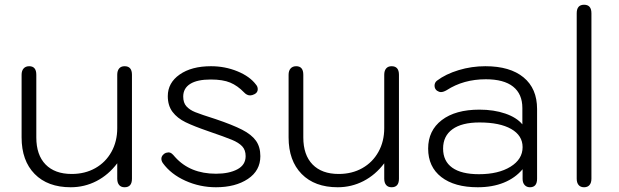

<svg xmlns="http://www.w3.org/2000/svg" viewBox="-20 -779 2608 809"><path d="M71 -200V-464Q71 -481 79.5 -490.5Q88 -500 103 -500Q133 -500 133 -464V-200Q133 -126 172 -86Q211 -46 282 -46Q338 -46 381.5 -70.5Q425 -95 449.5 -139Q474 -183 474 -239V-464Q474 -481 482 -490.5Q490 -500 505 -500Q536 -500 536 -464V-26Q536 10 505 10Q490 10 482 0.5Q474 -9 474 -26V-91Q437 -42 386.5 -16Q336 10 278 10Q181 10 126 -46Q71 -102 71 -200Z M666 -92Q660 -101 660 -110Q660 -118 665.5 -125Q671 -132 679 -135Q687 -137 690 -137Q697 -137 703 -132.5Q709 -128 718 -117Q781 -47 890 -47Q945 -47 980 -65.5Q1015 -84 1015 -121Q1015 -147 1000.5 -162.5Q986 -178 957 -190Q928 -202 858 -226Q797 -247 762 -264Q727 -281 707 -307.5Q687 -334 687 -374Q687 -430 737 -465Q787 -500 869 -500Q928 -500 980.5 -478.5Q1033 -457 1059 -422Q1066 -414 1066 -403Q1066 -389 1052 -382Q1042 -377 1034 -377Q1020 -377 1008 -390Q981 -418 950 -431Q919 -444 868 -444Q811 -444 781.5 -425.5Q752 -407 752 -372Q752 -346 765.5 -331Q779 -316 802.5 -306.5Q826 -297 889 -277Q960 -253 1000 -232.5Q1040 -212 1058.5 -186Q1077 -160 1077 -121Q1077 -60 1024.5 -25Q972 10 890 10Q822 10 761 -17.5Q700 -45 666 -92Z M1196 -200V-464Q1196 -481 1204.5 -490.5Q1213 -500 1228 -500Q1258 -500 1258 -464V-200Q1258 -126 1297 -86Q1336 -46 1407 -46Q1463 -46 1506.5 -70.5Q1550 -95 1574.5 -139Q1599 -183 1599 -239V-464Q1599 -481 1607 -490.5Q1615 -500 1630 -500Q1661 -500 1661 -464V-26Q1661 10 1630 10Q1615 10 1607 0.5Q1599 -9 1599 -26V-91Q1562 -42 1511.5 -16Q1461 10 1403 10Q1306 10 1251 -46Q1196 -102 1196 -200Z M1784 -153Q1784 -229 1841.5 -273Q1899 -317 2000 -317Q2061 -317 2109 -300.5Q2157 -284 2181 -255V-324Q2181 -383 2142 -414Q2103 -445 2027 -445Q1933 -445 1862 -399Q1848 -391 1838 -391Q1830 -391 1821 -397Q1811 -405 1811 -418Q1811 -431 1821 -439Q1858 -467 1912.5 -483.5Q1967 -500 2025 -500Q2129 -500 2186 -453Q2243 -406 2243 -320V-26Q2243 10 2213 10Q2199 10 2190.5 0.5Q2182 -9 2182 -25V-66Q2151 -29 2103 -9.5Q2055 10 1993 10Q1895 10 1839.5 -33Q1784 -76 1784 -153ZM2182 -159Q2182 -208 2134 -235.5Q2086 -263 2000 -263Q1926 -263 1886.5 -234.5Q1847 -206 1847 -153Q1847 -100 1885.5 -72.5Q1924 -45 1998 -45Q2080 -45 2131 -76.5Q2182 -108 2182 -159Z M2410 -26V-723Q2410 -759 2441 -759Q2472 -759 2472 -723V-26Q2472 -9 2464 0.5Q2456 10 2441 10Q2426 10 2418 0.5Q2410 -9 2410 -26Z"/></svg>

Font: Kodchasan Light
Style: Regular
Weight: 300
Version: Version 1.000; ttfautohint (v1.6)